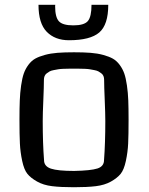

<svg xmlns="http://www.w3.org/2000/svg" viewBox="-20 -767 615 794"><path d="M60.5 0ZM286.6 -60.1Q356 -61.5 383.1 -70.3Q410.2 -79.1 410.2 -105Q415.5 -174.8 415.5 -266.6Q415.5 -296.9 413.1 -353.3Q410.6 -409.7 410.6 -437Q410.6 -445.3 408 -452.1Q405.3 -459 399.2 -463.6Q393.1 -468.3 387 -471.7Q380.9 -475.1 369.9 -477.1Q358.9 -479 351.3 -480.5Q343.8 -481.9 329.8 -482.4Q315.9 -482.9 308.3 -482.9Q300.8 -482.9 286.1 -482.9Q271.5 -482.9 263.9 -482.9Q256.3 -482.9 242.4 -482.4Q228.5 -481.9 220.9 -480.5Q213.4 -479 202.4 -477.1Q191.4 -475.1 185.3 -471.7Q179.2 -468.3 173.1 -463.6Q167 -459 164.3 -452.1Q161.6 -445.3 161.6 -437Q161.6 -409.7 159.2 -353.3Q156.7 -296.9 156.7 -266.6Q156.7 -174.8 162.1 -105Q162.1 -79.1 190.7 -69.6Q219.2 -60.1 286.6 -60.1ZM285.6 7.3Q231.4 7.3 195.3 2.9Q159.2 -1.5 133.1 -16.4Q106.9 -31.2 93.3 -48.1Q79.6 -64.9 71.8 -101.3Q64 -137.7 62.3 -173.3Q60.5 -209 60.5 -272.5Q60.5 -319.8 61.8 -351.6Q63 -383.3 67.4 -413.8Q71.8 -444.3 78.4 -463.1Q85 -481.9 97.4 -498.8Q109.9 -515.6 125.5 -524.4Q141.1 -533.2 165.3 -539.8Q189.5 -546.4 218 -548.6Q246.6 -550.8 286.1 -550.8Q325.7 -550.8 354.2 -548.6Q382.8 -546.4 407 -539.8Q431.2 -533.2 446.8 -524.4Q462.4 -515.6 474.9 -498.8Q487.3 -481.9 493.9 -463.1Q500.5 -444.3 504.9 -413.8Q509.3 -383.3 510.5 -351.6Q511.7 -319.8 511.7 -272.5Q511.7 -209 510 -173.3Q508.3 -137.7 500.5 -101.3Q492.7 -64.9 478.8 -47.9Q464.8 -30.8 438.7 -16.1Q412.6 -1.5 376.5 2.9Q340.3 7.3 285.6 7.3ZM139.2 -747.1H208.5Q208 -745.6 208 -741.2Q208 -696.3 223.4 -679.2Q238.8 -662.1 283.2 -662.1Q328.1 -662.1 343.3 -679.9Q358.4 -697.8 358.4 -747.1H427.7Q427.7 -664.6 390.4 -632.6Q353 -600.6 265.1 -600.6Q207.5 -600.6 173.3 -635.5Q139.2 -670.4 139.2 -747.1Z"/></svg>

Font: Coda
Style: Regular
Weight: 400
Designer: vernon adams
Foundry: vernon adams
Version: Version 2.001; ttfautohint (v0.8) -r 50 -G 200 -x